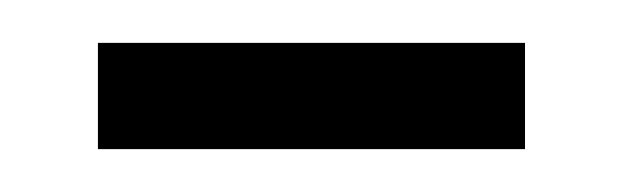

<svg xmlns="http://www.w3.org/2000/svg" viewBox="-20 -315 292 90"><path d="M226.1 -245.1H25.9V-294.9H226.1Z"/></svg>

Font: Open Sans Hebrew Condensed Light
Style: Regular
Weight: 300
Width: 3
Foundry: Ascender Corporation, Yanek Iontef
Version: Version 2.001;PS 002.001;hotconv 1.0.70;makeotf.lib2.5.58329